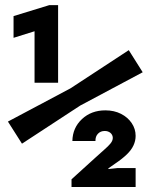

<svg xmlns="http://www.w3.org/2000/svg" viewBox="-20 -748 602 768"><path d="M67.9 -173.3 11.7 -261.7 261.7 -394.5 495.1 -547.4 550.8 -459 300.8 -325.7ZM118.2 -417V-650.4L133.8 -627.9L34.2 -596.7V-683.6L177.2 -727.5H212.4V-417ZM266.1 0V-30.8L361.3 -117.2Q382.3 -136.7 397.9 -150.1Q413.6 -163.6 422.4 -174.6Q431.2 -185.5 431.2 -196.8Q430.7 -209 421.6 -216.6Q412.6 -224.1 398.9 -224.1Q382.3 -224.1 371.8 -213.1Q361.3 -202.1 361.8 -184.1H269.5Q270.5 -236.8 307.9 -271.7Q345.2 -306.6 401.4 -306.6Q436.5 -306.6 463.9 -292.7Q491.2 -278.8 506.8 -255.6Q522.5 -232.4 522.5 -204.6Q522.5 -184.6 513.9 -166.3Q505.4 -147.9 487.3 -130.4Q469.2 -112.8 440.9 -93.8L413.6 -74.7V-71.8L449.7 -75.7H522.5V0Z"/></svg>

Font: Reddit Mono ExtraBold
Style: Regular
Weight: 800
Monospace: yes
Designer: Stephen Hutchings
Foundry: Reddit
Version: Version 1.014